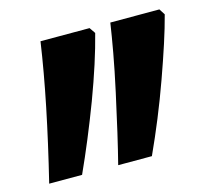

<svg xmlns="http://www.w3.org/2000/svg" viewBox="-79 -939 758 688"><g transform="rotate(-15 300.0 -594.5)"><path d="M322 -823Q309 -772 290.5 -714.5Q272 -657 247 -590Q197 -458 145 -344H23Q58 -487 83.5 -611.5Q109 -736 125 -845H307ZM580 -823Q568 -777 550 -721.5Q532 -666 508 -599Q484 -532 458 -468.5Q432 -405 404 -344H279Q292 -395 306.5 -457.5Q321 -520 338 -598Q355 -676 366 -737Q377 -798 384 -845H566Z"/></g></svg>

Font: JuliaMono BoldItalic
Style: Regular
Weight: 700
Italic angle: -9°
Monospace: yes
Designer: cormullion
Foundry: corm
Version: Version 0.049; ttfautohint (v1.8.4)